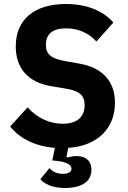

<svg xmlns="http://www.w3.org/2000/svg" viewBox="-20 -730 640 962"><path d="M306 212C374 212 438 189 438 121C438 72 405 52 365 52C349 52 333 55 317 59L313 55L322 11C475 0 556 -92 556 -215C556 -325 491 -391 379 -411L306 -424C238 -436 210 -457 210 -505C210 -560 244 -588 311 -588C374 -588 426 -563 463 -522L548 -617C499 -674 417 -710 310 -710C152 -710 59 -632 59 -498C59 -396 112 -319 237 -298L310 -286C378 -275 404 -252 404 -203C404 -143 365 -110 294 -110C232 -110 169 -136 118 -192L31 -96C79 -36 156 3 255 11L242 74L263 76C325 82 338 101 338 116C338 133 319 141 294 141C263 141 241 128 228 112L182 168C199 188 237 212 306 212Z"/></svg>

Font: IBM Plex Mono
Style: Bold
Weight: 700
Monospace: yes
Designer: Mike Abbink, Paul van der Laan, Pieter van Rosmalen
Foundry: Bold Monday
Version: Version 2.004